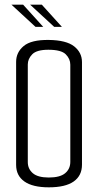

<svg xmlns="http://www.w3.org/2000/svg" viewBox="-20 -799 419 822"><path d="M189 3Q120 3 84.5 -22Q49 -47 49 -93V-534Q49 -575 81.5 -602Q114 -629 189 -628Q264 -627 297.5 -600.5Q331 -574 331 -533V-94Q331 -47 295.5 -22Q260 3 189 3ZM189 -39Q237 -39 259 -57.5Q281 -76 281 -106V-522Q281 -547 261.5 -566.5Q242 -586 187 -586Q137 -586 118 -566.5Q99 -547 99 -523V-105Q99 -76 120.5 -57.5Q142 -39 189 -39ZM132 -684 29 -779H79L165 -684ZM212 -684 109 -779H159L245 -684Z"/></svg>

Font: Smooch Sans
Style: Regular
Weight: 400
Designer: Robert E. Leuschke
Foundry: Robert E. Leuschke
Version: Version 1.010; ttfautohint (v1.8.3)